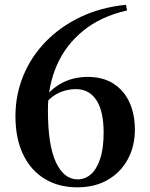

<svg xmlns="http://www.w3.org/2000/svg" viewBox="-20 -777 634 813"><path d="M307.5 16.2Q227.6 16.2 168.5 -20.2Q109.4 -56.5 77.4 -124Q45.4 -191.4 45.4 -284.9Q45.4 -375.3 78.6 -456.2Q111.9 -537.2 173.8 -600.9Q235.7 -664.6 321.7 -705.4Q407.7 -746.2 513.4 -756.7L518.1 -732.8Q408.4 -708.1 333.6 -647.8Q258.7 -587.6 220.8 -501Q182.9 -414.4 182.9 -310.3Q182.9 -161.4 217 -89.4Q251.1 -17.5 308.5 -17.5Q340.1 -17.5 364.7 -38.8Q389.3 -60.1 404 -104Q418.8 -147.9 418.8 -215.7Q418.8 -306.2 388.2 -353Q357.6 -399.7 301.1 -399.7Q266.3 -399.7 233.3 -385.8Q200.3 -371.9 170 -337L150.6 -350.2H158.7Q231 -451.3 351.9 -451.3Q416 -451.3 460.3 -422.9Q504.7 -394.4 527.9 -344.3Q551.1 -294.2 551.1 -227.5Q551.1 -158.3 521.3 -102.9Q491.5 -47.5 436.7 -15.6Q381.9 16.2 307.5 16.2Z"/></svg>

Font: Noto Serif KR ExtraLight
Style: Regular
Weight: 200
Designer: Ryoko NISHIZUKA 西塚涼子 (kana & ideographs); Frank Grießhammer (Latin, Greek & Cyrillic); Wenlong ZHANG 张文龙 (bopomofo); San
Foundry: Adobe
Version: Version 2.002-H1;hotconv 1.1.0;makeotfexe 2.6.0